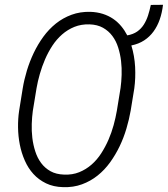

<svg xmlns="http://www.w3.org/2000/svg" viewBox="-20 -770 699 800"><path d="M524.4 -308.6Q518.1 -272.5 506.8 -234.4Q495.6 -196.3 478.5 -160.6Q461.4 -125 438.7 -93.5Q416 -62 386.7 -38.6Q357.4 -15.1 321.5 -2Q285.6 11.2 243.2 9.8Q202.6 8.8 171.9 -6.1Q141.1 -21 119.1 -45.2Q97.2 -69.3 83.3 -101.1Q69.3 -132.8 62.5 -167.7Q55.7 -202.6 55.2 -238.8Q54.7 -274.9 59.6 -308.1L74.7 -401.9Q80.6 -438 92 -475.8Q103.5 -513.7 120.6 -549.6Q137.7 -585.4 160.6 -616.9Q183.6 -648.4 212.9 -671.9Q242.2 -695.3 278.1 -708.5Q314 -721.7 356.4 -720.7Q384.8 -719.7 408.4 -712.2Q432.1 -704.6 451.2 -691.7Q470.2 -678.7 484.9 -661.1Q499.5 -643.6 510.3 -622.6Q534.7 -627 551.3 -638.4Q567.9 -649.9 578.9 -667Q589.8 -684.1 596.7 -705.1Q603.5 -726.1 608.4 -749.5L659.2 -750Q655.3 -716.8 645.5 -688.7Q635.7 -660.6 619.6 -638.7Q603.5 -616.7 580.8 -601.8Q558.1 -586.9 527.3 -580.6Q540.5 -537.6 543 -491.2Q545.4 -444.8 539.6 -401.9ZM482.4 -403.8Q485.8 -428.7 486.8 -457.8Q487.8 -486.8 484.4 -515.9Q481 -544.9 472.4 -572Q463.9 -599.1 448.2 -620.1Q432.6 -641.1 409.2 -654.3Q385.7 -667.5 352.5 -668.5Q318.4 -669.4 290 -658Q261.7 -646.5 238.8 -626.5Q215.8 -606.4 198.2 -579.6Q180.7 -552.7 167.7 -522.7Q154.8 -492.7 146 -461.9Q137.2 -431.2 132.3 -402.8L116.7 -307.6Q113.3 -282.7 112.3 -253.7Q111.3 -224.6 114.7 -195.6Q118.2 -166.5 127 -139.2Q135.7 -111.8 151.4 -90.8Q167 -69.8 190.4 -56.6Q213.9 -43.5 247.1 -42.5Q281.7 -41 310.1 -52.5Q338.4 -64 361.3 -84Q384.3 -104 401.6 -130.9Q418.9 -157.7 431.9 -187.5Q444.8 -217.3 453.4 -248.5Q461.9 -279.8 466.8 -308.1Z"/></svg>

Font: Roboto Mono Light
Style: Italic
Weight: 300
Designer: Google
Version: Version 2.000985; 2015; ttfautohint (v1.3)